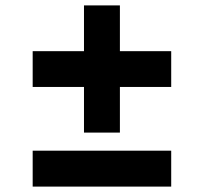

<svg xmlns="http://www.w3.org/2000/svg" viewBox="-20 -691 755 711"><path d="M291 -200H424V-369H614V-501.5H424V-671H291V-501.5H101V-369H291ZM101 0H614V-133H101Z"/></svg>

Font: Spartan
Style: Bold
Weight: 700
Designer: Matt Bailey, Mirko Velimirovic
Foundry: Matt Bailey
Version: Version 1.003; ttfautohint (v1.8.3)